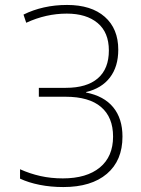

<svg xmlns="http://www.w3.org/2000/svg" viewBox="-20 -745 570 776"><path d="M236 11Q185 11 140 2Q95 -7 61 -23V-61Q101 -43 143.5 -33.5Q186 -24 234 -24Q330 -24 383.5 -68Q437 -112 437 -193Q437 -271 388.5 -312.5Q340 -354 245 -354H137V-390H246Q331 -390 375.5 -428.5Q420 -467 420 -541Q420 -614 374.5 -652Q329 -690 250 -690Q166 -690 86 -653L75 -686Q113 -705 157.5 -715Q202 -725 251 -725Q349 -725 403.5 -677Q458 -629 458 -544Q458 -476 424.5 -432Q391 -388 328 -373V-371Q400 -357 437.5 -311.5Q475 -266 475 -193Q475 -96 412 -42.5Q349 11 236 11Z"/></svg>

Font: Noto Sans Mono Condensed ExtraLight
Style: Regular
Weight: 200
Width: 3
Designer: Monotype Design Team
Foundry: Monotype Imaging Inc.
Version: Version 2.014; ttfautohint (v1.8.4.7-5d5b)